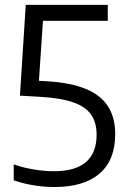

<svg xmlns="http://www.w3.org/2000/svg" viewBox="-20 -760 520 790"><path d="M203.5 9.5Q159.5 9.5 116.8 2.2Q74 -5 36.5 -18V-83.5Q75.5 -70 118.5 -62.8Q161.5 -55.5 202 -55.5Q290 -55.5 333.8 -93.2Q377.5 -131 377.5 -205.5Q377.5 -255 355.2 -287.8Q333 -320.5 282.5 -338.5Q232 -356.5 147 -361.5L62 -366.5L86 -740H423.5V-674.5H123L159 -708L138 -395L91 -430.5L176 -425.5Q272 -419.5 333.5 -394Q395 -368.5 424.5 -322.2Q454 -276 454 -208Q454 -101.5 389.8 -46Q325.5 9.5 203.5 9.5Z"/></svg>

Font: Encode Sans SemiCondensed
Style: Regular
Weight: 400
Width: 4
Designer: Multiple Designers
Foundry: Impallari Type
Version: Version 3.002